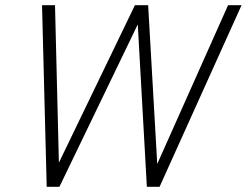

<svg xmlns="http://www.w3.org/2000/svg" viewBox="-20 -720 951 740"><path d="M160 0 142 -700H192L207 -93L500 -700H551L586 -88L859 -700H911L595 0H546L511 -626L209 0Z"/></svg>

Font: Red Hat Text VF
Style: Italic
Weight: 300
Italic angle: -12°
Designer: Pentagram, MCKL
Foundry: Pentagram, MCKL
Version: Version 1.023